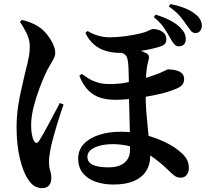

<svg xmlns="http://www.w3.org/2000/svg" viewBox="-20 -872 1040 959"><path d="M829.9 -682.3Q817.6 -705.2 800.7 -730.9Q783.8 -756.5 748.2 -787L756.9 -798.9Q796.3 -787.4 829 -770.5Q861.8 -753.6 881.4 -733Q896.5 -717.6 902.2 -704.4Q907.8 -691.3 908 -676.7Q907.8 -657.7 897.4 -649Q887 -640.4 872.9 -640.7Q859 -640.9 849.6 -652.1Q840.2 -663.2 829.9 -682.3ZM912.4 -746.5Q900.7 -764.6 880.8 -788.9Q860.9 -813.2 823.1 -839.8L831.1 -851.7Q874.9 -842.5 905 -830.4Q935.2 -818.3 957.3 -800.1Q974.6 -786.3 981.6 -770.8Q988.6 -755.3 988.1 -743.2Q987.8 -727.8 979.5 -717.3Q971.2 -706.8 954.9 -707.1Q942.2 -707.4 933.1 -718.5Q924 -729.7 912.4 -746.5ZM417.5 -717.1Q442.9 -701.7 471.1 -693.6Q499.2 -685.6 528.1 -685.6Q563.4 -685.6 603.2 -690.9Q643 -696.2 678.7 -704.4Q708.8 -711.9 723.2 -719.5Q737.6 -727 744.1 -727Q770.3 -727 790.6 -713.6Q810.8 -700.2 810.8 -676.8Q810.8 -661.6 804.5 -653.8Q798.1 -646 787.2 -642Q766.9 -634.5 739.5 -628.5Q712.2 -622.4 682.6 -617.6Q652.9 -612.8 625.7 -610.4Q598.5 -607.9 577.9 -607.9Q543.1 -607.9 510.3 -617.2Q477.5 -626.5 451.1 -648.3Q424.7 -670.1 406.6 -707.7ZM388.6 -503Q408.2 -488.3 427.9 -476.9Q447.6 -465.5 471.4 -458.8Q495.2 -452.2 524.9 -452.2Q570.5 -452.2 603.4 -458.2Q636.2 -464.1 664.1 -470.8Q694.2 -478 724.3 -487.9Q754.3 -497.8 777.1 -506.8Q795.2 -514.4 805.7 -520Q816.3 -525.6 818.8 -525.6Q824.1 -525.6 837.1 -524.4Q850.2 -523.3 864.5 -519.1Q878.7 -514.8 889.2 -505Q899.6 -495.2 899.6 -477Q899.6 -461.3 891.5 -449.8Q883.4 -438.2 858.2 -427.9Q818.4 -411.2 768.9 -400.6Q719.5 -390.1 672.6 -383.1Q639.4 -378.8 611.7 -376.1Q583.9 -373.5 554.1 -373.5Q515.8 -373.5 482.5 -383.6Q449.2 -393.6 422.5 -419.4Q395.9 -445.1 376.3 -492.8ZM557.8 -617.8 597 -634.5Q615.7 -632.9 636.5 -629.1Q657.4 -625.2 677 -619.8Q696.6 -614.3 708.5 -607.3Q721.6 -600.8 723.5 -591.6Q725.3 -582.5 721.1 -568.5Q712.3 -538.4 709.8 -495.3Q707.3 -452.2 707.3 -410.3Q707.3 -357.9 710.9 -312.1Q714.5 -266.3 718.7 -226.8Q723 -187.4 726.6 -153Q730.2 -118.6 730.2 -89.4Q730.2 -50 710.3 -18.1Q690.4 13.8 649.8 31.7Q609.3 49.7 545.5 49.7Q498.2 49.7 458.1 35.9Q418 22.1 394.3 -6.8Q370.5 -35.6 370.5 -80.3Q370.5 -122.6 398.2 -152.5Q425.9 -182.4 474.3 -198.2Q522.6 -214 583.8 -214Q643.8 -214 699 -199.8Q754.2 -185.7 799.4 -164.4Q844.7 -143.2 872.7 -119.8Q899.1 -99 911.3 -79.1Q923.4 -59.2 923.4 -32Q923.4 -13.3 912.8 1.1Q902.3 15.5 881.3 15.5Q864.3 15.5 851.2 5.1Q838.1 -5.2 825.4 -17.4Q773.2 -68.7 726.8 -97.8Q680.4 -126.9 635.8 -139.5Q591.2 -152 542.2 -152Q510 -152 481.2 -145Q452.5 -138 434.5 -123.8Q416.6 -109.6 416.6 -89.1Q416.6 -61.2 443.5 -48.7Q470.4 -36.1 522.2 -36.1Q574 -36.1 601.6 -59.1Q629.3 -82.1 629.3 -123.3Q629.3 -171.1 628.4 -215.9Q627.5 -260.6 626.5 -299.8Q625.4 -339 624.5 -371Q623.6 -403.1 623.6 -425.2Q623.6 -449.7 623.4 -478.6Q623.2 -507.6 621.8 -533.9Q620.5 -560.3 616.9 -576.2Q613.2 -597.9 592.6 -605.9Q572.1 -613.8 557.8 -617.8ZM79.8 -763 89.3 -772.6Q110.2 -767.8 131 -759.9Q151.7 -752 174.1 -737.9Q193.2 -725.9 212 -703.2Q230.9 -680.4 243.4 -655Q255.9 -629.6 255.9 -607.5Q255.9 -594.4 248.3 -579.4Q240.8 -564.5 228.5 -544.4Q216.2 -524.3 202.8 -494.2Q191.3 -469 175.5 -426.6Q159.6 -384.3 147.6 -336.5Q135.5 -288.7 135.5 -246.2Q135.5 -222.1 139 -202Q142.6 -182 148.2 -171Q154 -159.1 160.9 -158.3Q167.9 -157.4 174.6 -167.4Q181.9 -178.7 195.3 -202Q208.6 -225.3 223.9 -254Q239.1 -282.7 253.9 -310.5Q268.7 -338.4 278.9 -357.4L297.4 -350.1Q289.6 -327.9 281 -301.4Q272.5 -274.9 264 -247.5Q255.5 -220.1 248.8 -195Q242.1 -169.8 237.1 -150.7Q231.5 -125 228.1 -102.6Q224.7 -80.2 224.7 -66.4Q224.7 -37.9 230.6 -19.7Q236.4 -1.6 236.4 19.2Q236.4 39.9 224.9 53.8Q213.3 67.7 190 67.7Q174.8 67.7 156.9 59.9Q139 52.1 119.8 23.2Q95.7 -12.4 79.3 -80.5Q62.8 -148.7 62.8 -235.1Q62.8 -289.9 70.4 -340.7Q78.1 -391.5 88.7 -435.2Q99.2 -478.9 105.9 -510.2Q111.7 -532.5 116.7 -553.1Q121.7 -573.8 125.3 -595.1Q128.8 -616.5 128.8 -639.2Q128.8 -674.7 111.5 -708.5Q94.2 -742.3 79.8 -763Z"/></svg>

Font: Noto Serif KR
Style: Regular
Weight: 200
Designer: Ryoko NISHIZUKA 西塚涼子 (kana & ideographs); Frank Grießhammer (Latin, Greek & Cyrillic); Wenlong ZHANG 张文龙 (bopomofo); San
Foundry: Adobe
Version: Version 2.001;hotconv 1.1.0;makeotfexe 2.6.0